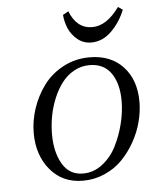

<svg xmlns="http://www.w3.org/2000/svg" viewBox="-49 -672 568 720"><g transform="rotate(-5 235.5 -312.0)"><path d="M65.9 -187Q65.9 -233.9 81.5 -280.3Q97.2 -326.7 125.7 -365.2Q154.3 -403.8 199.7 -428Q245.1 -452.1 298.8 -452.1Q378.4 -452.1 424.8 -402.3Q471.2 -352.5 471.2 -270Q471.2 -233.4 461.2 -194.8Q451.2 -156.2 430.9 -120.1Q410.6 -84 383.1 -55.7Q355.5 -27.3 316.9 -10.3Q278.3 6.8 234.9 6.8Q158.2 6.8 112.1 -48.3Q65.9 -103.5 65.9 -187ZM133.8 -176.8Q133.8 -109.4 159.9 -64.7Q186 -20 237.8 -20Q276.9 -20 309.8 -45.2Q342.8 -70.3 362.8 -109.6Q382.8 -148.9 393.8 -193.1Q404.8 -237.3 404.8 -278.8Q404.8 -344.2 377.4 -383.5Q350.1 -422.9 295.9 -422.9Q264.6 -422.9 237.5 -407.7Q210.4 -392.6 191.7 -367.7Q172.9 -342.8 159.7 -310.8Q146.5 -278.8 140.1 -244.6Q133.8 -210.4 133.8 -176.8ZM213.9 -619.1 234.9 -630.9Q261.2 -564 319.8 -564Q374 -564 421.9 -630.9L439 -619.1Q421.4 -574.2 387.7 -540.5Q354 -506.8 311 -506.8Q281.2 -506.8 259.3 -524.9Q237.3 -543 226.8 -567.1Q216.3 -591.3 213.9 -619.1Z"/></g></svg>

Font: Dehuti
Style: Italic
Weight: 400
Version: Version 1.2